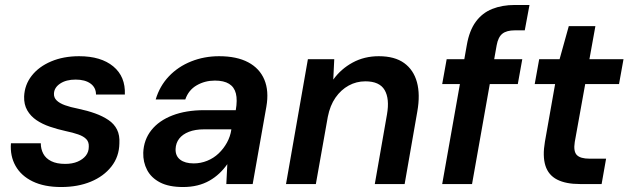

<svg xmlns="http://www.w3.org/2000/svg" viewBox="-20 -740 2528 772"><path d="M226 12Q158 12 111.5 -10.5Q65 -33 42.5 -73Q20 -113 24 -164H144Q144 -141 154 -122Q164 -103 186 -92Q208 -81 242 -81Q271 -81 292 -90Q313 -99 325 -114Q337 -129 337 -150Q338 -169 327 -180.5Q316 -192 294.5 -199.5Q273 -207 244 -213Q212 -220 181 -230.5Q150 -241 126.5 -257Q103 -273 89.5 -296.5Q76 -320 77 -352Q79 -399 107.5 -435.5Q136 -472 185.5 -493Q235 -514 298 -514Q386 -514 435.5 -473Q485 -432 482 -360H366Q366 -388 344 -404Q322 -420 284 -420Q246 -420 222 -404Q198 -388 197 -364Q196 -348 207.5 -336.5Q219 -325 241 -317Q263 -309 294 -303Q332 -295 362.5 -284Q393 -273 416 -257.5Q439 -242 450.5 -219Q462 -196 460 -163Q459 -110 428 -70.5Q397 -31 345 -9.5Q293 12 226 12Z M716 12Q659 12 623.5 -6.5Q588 -25 571.5 -56.5Q555 -88 556 -126Q558 -178 588.5 -216.5Q619 -255 673.5 -276Q728 -297 801 -297H928Q935 -338 928.5 -364Q922 -390 901 -403Q880 -416 844 -416Q804 -416 771 -397Q738 -378 725 -340H606Q622 -394 659 -433Q696 -472 748.5 -493Q801 -514 861 -514Q932 -514 978 -489.5Q1024 -465 1043 -419.5Q1062 -374 1051 -311L996 0H890L894 -80Q880 -60 862 -43Q844 -26 822 -13.5Q800 -1 773.5 5.5Q747 12 716 12ZM759 -83Q787 -83 813 -93.5Q839 -104 859 -123Q879 -142 892.5 -166.5Q906 -191 910 -218V-220H801Q765 -220 739.5 -210Q714 -200 700.5 -182.5Q687 -165 686 -141Q685 -113 704.5 -98Q724 -83 759 -83Z M1130 0 1218 -502H1324L1320 -420Q1351 -463 1398 -488.5Q1445 -514 1503 -514Q1567 -514 1605 -486.5Q1643 -459 1656.5 -409.5Q1670 -360 1658 -292L1607 0H1487L1536 -280Q1547 -343 1526.5 -378Q1506 -413 1449 -413Q1413 -413 1382 -396Q1351 -379 1329 -347.5Q1307 -316 1298 -270L1250 0Z M1758 0 1857 -559Q1867 -617 1893 -652.5Q1919 -688 1959 -704Q1999 -720 2050 -720H2109L2090 -618H2050Q2017 -618 2000 -604.5Q1983 -591 1977 -558L1878 0ZM1758 -402 1776 -502H2080L2062 -402Z M2312 0Q2255 0 2220 -18Q2185 -36 2173 -74Q2161 -112 2171 -170L2212 -402H2130L2148 -502H2230L2267 -635H2374L2350 -502H2487L2469 -402H2333L2291 -169Q2285 -131 2299.5 -116.5Q2314 -102 2350 -102H2417L2399 0Z"/></svg>

Font: DM Sans 16pt SemiBold
Style: Italic
Weight: 600
Italic angle: -10°
Version: Version 4.004;gftools[0.9.30]